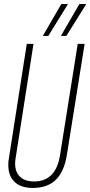

<svg xmlns="http://www.w3.org/2000/svg" viewBox="-20 -916 445 946"><path d="M141 10Q84 10 52.5 -19Q21 -48 21 -103Q21 -114 21.5 -120Q22 -126 24 -137L112 -700H145L57 -137Q48 -83 72 -52.5Q96 -22 148 -22Q256 -22 276 -153L363 -700H397L310 -156Q297 -71 255.5 -30.5Q214 10 141 10ZM280 -739 371 -896H405L307 -739ZM191 -739 282 -896H315L218 -739Z"/></svg>

Font: Georama Condensed ExtraLight
Style: Italic
Weight: 200
Width: 3
Italic angle: -9°
Designer: Jean-Baptiste Levee
Foundry: Production Type
Version: Version 1.000